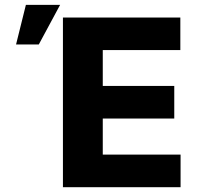

<svg xmlns="http://www.w3.org/2000/svg" viewBox="-20 -780 824 800"><path d="M242.2 -707H731.4V-571.3H408.2V-421.9H706.1V-286.1H408.2V-135.7H732.4V0H242.2ZM87.9 -759.8H230.5L141.6 -594.7H46.9Z"/></svg>

Font: Pretendard ExtraBold
Style: Regular
Weight: 800
Designer: Base glyphs from Inter by Rasmus Andersson; Hangeul glyphs from Noto Sans CJK(Source Han Sans) by Jang Soo-young and Kan
Foundry: Kil Hyung-jin
Version: Version 1.309